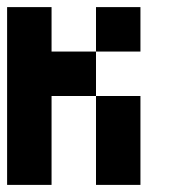

<svg xmlns="http://www.w3.org/2000/svg" viewBox="-20 -395 540 540"><path d="M125 -375V-250H250V-125H125V125H0V-375ZM375 -375V-250H250V-375ZM375 -125V125H250V-125Z"/></svg>

Font: Bytesized
Style: Regular
Weight: 400
Monospace: yes
Designer: baltdev
Version: Version 1.000